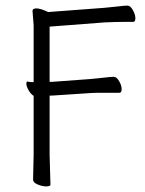

<svg xmlns="http://www.w3.org/2000/svg" viewBox="-20 -500 516 685"><path d="M166 -159H157V53L160 159Q160 165 145 165Q130 165 114 158Q98 151 98 141L100 52V-158Q89 -165 81.5 -179Q74 -193 74 -201Q74 -209 77 -209H78Q87 -207 95 -207H100V-410L96 -461Q96 -470 110 -470Q124 -470 150 -458L151 -457L351 -472Q375 -474 400 -477Q425 -480 435 -480Q445 -480 454 -464Q463 -448 463 -435Q463 -422 455 -422H432Q390 -422 352 -420L157 -405V-208H166L302 -218Q326 -220 351 -223Q376 -226 386 -226Q396 -226 405 -210.5Q414 -195 414 -182Q414 -169 406 -169H343Q317 -169 303 -168ZM166 -159ZM96 -461Z"/></svg>

Font: ToneOZ-Pinyin-WenKai-Light
Style: Light
Weight: 300
Designer: Fontworks Inc.
Foundry: ToneOZ
Version: Version 0.240331